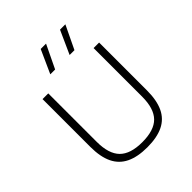

<svg xmlns="http://www.w3.org/2000/svg" viewBox="-222 -931 1068 1068"><g transform="rotate(-45 312.0 -397.0)"><path d="M312.5 7Q236.5 7 187 -17Q137.5 -41 113.5 -91Q89.5 -141 89.5 -219V-595H134.5V-213.5Q134.5 -119.5 177.2 -76.2Q220 -33 312.5 -33Q406 -33 448.5 -76.2Q491 -119.5 491 -213.5V-595H534.5V-219Q534.5 -141 511 -91Q487.5 -41 438.2 -17Q389 7 312.5 7ZM369.5 -662 431.5 -799.5H473.5L407.5 -662ZM217.5 -662 279.5 -799.5H321.5L255.5 -662Z"/></g></svg>

Font: Encode Sans SC ExtraLight
Style: Regular
Weight: 250
Designer: Multiple Designers
Foundry: Impallari Type
Version: Version 3.002